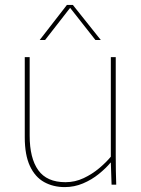

<svg xmlns="http://www.w3.org/2000/svg" viewBox="-20 -753 576 783"><path d="M244 10Q197 10 160 -10.5Q123 -31 102 -76Q81 -121 81 -193V-520H101V-200Q101 -108 136 -59Q171 -10 247 -10Q286 -10 321 -26.5Q356 -43 384.5 -67Q413 -91 432 -114V-520H452V-120Q452 -84 452.5 -56Q453 -28 454 0H435L432 -90H431Q412 -67 383 -43.5Q354 -20 318.5 -5Q283 10 244 10ZM142 -590 253 -733H277L391 -590H369L266 -721L164 -590Z"/></svg>

Font: Murecho Thin Thin
Style: Regular
Weight: 250
Version: Version 1.010